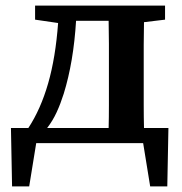

<svg xmlns="http://www.w3.org/2000/svg" viewBox="-20 -510 648 684"><path d="M207 -176Q196 -141 182 -110.5Q168 -80 148 -54H367Q368 -92 368 -135.5Q368 -179 368 -215V-274Q368 -310 368 -353.5Q368 -397 367 -436H251Q242 -289 207 -176ZM105 -440V-490H568V-440L493 -431Q492 -393 492 -351Q492 -309 492 -274V-215Q492 -179 492 -135.5Q492 -92 493 -54H580L576 154H515L490 0H109L84 154H23L19 -54H81Q125 -121 151.5 -213Q178 -305 187 -428Z"/></svg>

Font: Source Serif 4 SmText Semibold
Style: Regular
Weight: 600
Designer: Frank Grießhammer
Foundry: Adobe
Version: Version 4.005;hotconv 1.1.0;makeotfexe 2.6.0